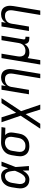

<svg xmlns="http://www.w3.org/2000/svg" viewBox="1408 -1976 783 3640"><g transform="rotate(-90 1800.0 -156.5)"><path d="M220 8Q190 8 162 1.5Q134 -5 111.5 -21.5Q89 -38 74.5 -61.5Q60 -85 53.5 -113Q47 -141 48 -170.5Q49 -200 54 -230L70 -330Q74 -355 82.5 -380.5Q91 -406 105 -429.5Q119 -453 139 -472.5Q159 -492 183 -505Q207 -518 233.5 -523Q260 -528 286 -528Q314 -528 339.5 -517.5Q365 -507 382 -488Q399 -469 410 -444.5Q421 -420 429 -394Q439 -426 450.5 -457.5Q462 -489 472 -520H556Q530 -453 505 -386Q480 -319 453 -253Q458 -190 462 -126.5Q466 -63 472 0H388Q387 -28 387 -56Q387 -84 386 -113L387 -114Q386 -115 386 -115Q386 -115 386 -116Q372 -92 355.5 -70Q339 -48 318 -30Q297 -12 271 -2Q245 8 220 8ZM220 -66Q242 -66 262 -77.5Q282 -89 297.5 -106Q313 -123 325 -142.5Q337 -162 346.5 -182Q356 -202 365 -222.5Q374 -243 382 -264Q381 -284 378.5 -304Q376 -324 373 -343.5Q370 -363 364.5 -381.5Q359 -400 349 -416.5Q339 -433 322.5 -443.5Q306 -454 286 -454Q269 -454 252 -450Q235 -446 219.5 -436.5Q204 -427 192.5 -413Q181 -399 173 -383.5Q165 -368 160 -351Q155 -334 152 -318L136 -218Q133 -200 131.5 -182.5Q130 -165 132 -148Q134 -131 140.5 -115.5Q147 -100 158 -88Q169 -76 186 -71Q203 -66 220 -66Z M850 8Q819 8 789 2Q759 -4 734 -18.5Q709 -33 691.5 -56.5Q674 -80 665 -108.5Q656 -137 656.5 -168Q657 -199 662 -230L678 -330Q683 -356 692 -382.5Q701 -409 718 -432.5Q735 -456 758 -474Q781 -492 807 -504Q833 -516 860 -522Q887 -528 914 -528H931L1210 -520L1198 -447L1058 -451Q1074 -437 1085.5 -419Q1097 -401 1102.5 -380Q1108 -359 1108 -336Q1108 -313 1104 -290L1087 -190Q1083 -163 1073.5 -136.5Q1064 -110 1047.5 -86Q1031 -62 1008 -43Q985 -24 959 -12.5Q933 -1 905 3.5Q877 8 850 8ZM851 -66Q869 -66 887.5 -69Q906 -72 923 -80.5Q940 -89 955 -102.5Q970 -116 980 -132Q990 -148 996 -166Q1002 -184 1005 -202L1022 -302Q1025 -320 1026 -338Q1027 -356 1023.5 -373Q1020 -390 1012.5 -405Q1005 -420 992.5 -431Q980 -442 963.5 -447.5Q947 -453 929 -454L919 -455H910Q892 -455 874 -450Q856 -445 839.5 -436.5Q823 -428 808.5 -415Q794 -402 784 -386Q774 -370 768.5 -352.5Q763 -335 760 -318L744 -218Q741 -199 740 -180Q739 -161 743 -143Q747 -125 756.5 -110Q766 -95 780.5 -84.5Q795 -74 813.5 -70Q832 -66 851 -66Z M1180 215 1426 -157 1302 -520H1395L1482 -243L1665 -520H1758L1512 -148L1636 215H1543L1456 -62L1273 215Z M2136 215 2222 -302Q2225 -321 2225.5 -340Q2226 -359 2222.5 -376.5Q2219 -394 2210 -409.5Q2201 -425 2187.5 -435.5Q2174 -446 2156 -450Q2138 -454 2119 -454Q2102 -454 2084.5 -451.5Q2067 -449 2050 -441Q2033 -433 2018.5 -421Q2004 -409 1994 -393.5Q1984 -378 1978.5 -361Q1973 -344 1970 -327L1916 0H1832L1918 -520H2002L1988 -437Q2001 -458 2018.5 -476Q2036 -494 2058 -506Q2080 -518 2104 -523Q2128 -528 2151 -528Q2180 -528 2207.5 -520.5Q2235 -513 2255.5 -496.5Q2276 -480 2288.5 -455.5Q2301 -431 2306 -404Q2311 -377 2310 -348Q2309 -319 2304 -290L2220 215Z M2396 215 2518 -520H2602L2552 -218Q2549 -199 2548 -180Q2547 -161 2551 -143.5Q2555 -126 2563.5 -110.5Q2572 -95 2586 -84.5Q2600 -74 2618 -70Q2636 -66 2655 -66Q2672 -66 2689 -68.5Q2706 -71 2723 -79Q2740 -87 2754.5 -99Q2769 -111 2779 -126.5Q2789 -142 2795 -159Q2801 -176 2804 -193L2858 -520H2942L2873 -104Q2872 -96 2873 -88.5Q2874 -81 2878.5 -75.5Q2883 -70 2890.5 -68Q2898 -66 2906 -66H2923L2922 8H2893Q2871 8 2851 3.5Q2831 -1 2816 -13.5Q2801 -26 2793 -45Q2785 -64 2787 -85Q2774 -63 2756 -45Q2738 -27 2716 -14.5Q2694 -2 2669.5 3Q2645 8 2622 8Q2593 8 2566 0.5Q2539 -7 2518 -24Q2513 9 2508 42Q2503 75 2498 107L2480 215Z M3336 215 3422 -302Q3425 -321 3425.5 -340Q3426 -359 3422.5 -376.5Q3419 -394 3410 -409.5Q3401 -425 3387.5 -435.5Q3374 -446 3356 -450Q3338 -454 3319 -454Q3302 -454 3284.5 -451.5Q3267 -449 3250 -441Q3233 -433 3218.5 -421Q3204 -409 3194 -393.5Q3184 -378 3178.5 -361Q3173 -344 3170 -327L3116 0H3032L3118 -520H3202L3188 -437Q3201 -458 3218.5 -476Q3236 -494 3258 -506Q3280 -518 3304 -523Q3328 -528 3351 -528Q3380 -528 3407.5 -520.5Q3435 -513 3455.5 -496.5Q3476 -480 3488.5 -455.5Q3501 -431 3506 -404Q3511 -377 3510 -348Q3509 -319 3504 -290L3420 215Z"/></g></svg>

Font: Iosevka Aile Oblique
Style: Regular
Weight: 400
Italic angle: -9°
Designer: Belleve Invis
Foundry: Belleve Invis
Version: Version 31.1.0; ttfautohint (v1.8.4)